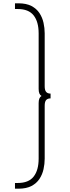

<svg xmlns="http://www.w3.org/2000/svg" viewBox="-20 -880 424 1160"><path d="M70.5 260V225.5H87Q153 225.5 183.2 187Q213.5 148.5 213.5 78V-257.5Q213.5 -274 217.8 -284.5Q222 -295 231 -300Q222 -305 217.8 -315.5Q213.5 -326 213.5 -342.5V-678Q213.5 -748.5 183.2 -787Q153 -825.5 87 -825.5H70.5V-860H91Q139 -860 170 -843.8Q201 -827.5 218.5 -800.8Q236 -774 243 -742Q250 -710 250 -679V-359Q250 -335 258.8 -324.8Q267.5 -314.5 285.5 -314.5V-285.5Q267.5 -285.5 258.8 -275.5Q250 -265.5 250 -241V79Q250 110 243 142Q236 174 218.5 200.8Q201 227.5 170 243.8Q139 260 91 260Z"/></svg>

Font: Spartan Thin ExtraLight
Style: Regular
Weight: 250
Version: Version 1.004